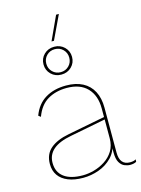

<svg xmlns="http://www.w3.org/2000/svg" viewBox="-134 -980 785 1066"><g transform="rotate(-15 258.5 -447.0)"><path d="M407 -336Q407 -410 366 -453Q325 -496 248 -496Q185 -496 138.5 -468.5Q92 -441 69 -378L56 -388Q79 -450 128.5 -480Q178 -510 248 -510Q304 -510 343 -489.5Q382 -469 402.5 -430Q423 -391 423 -336V-78Q423 -6 482 -6Q504 -6 516 -14L515 0Q501 8 479 8Q464 8 447 1Q430 -6 418.5 -25.5Q407 -45 407 -84V-130L414 -136Q407 -87 375.5 -54.5Q344 -22 299.5 -6Q255 10 209 10Q159 10 123 -4.5Q87 -19 68 -46Q49 -73 49 -112Q49 -168 86.5 -200Q124 -232 193 -245L410 -287V-273L204 -233Q134 -220 99.5 -190.5Q65 -161 65 -114Q65 -61 102.5 -32.5Q140 -4 211 -4Q241 -4 274.5 -13Q308 -22 338.5 -41.5Q369 -61 388 -91.5Q407 -122 407 -165ZM240 -735Q275 -735 298.5 -712Q322 -689 322 -655Q322 -621 298.5 -598Q275 -575 240 -575Q205 -575 181.5 -598Q158 -621 158 -655Q158 -689 181.5 -712Q205 -735 240 -735ZM240 -721Q212 -721 193 -702Q174 -683 174 -655Q174 -627 193 -608Q212 -589 240 -589Q268 -589 287 -608Q306 -627 306 -655Q306 -683 287 -702Q268 -721 240 -721ZM234 -767 297 -904H313L248 -767Z"/></g></svg>

Font: Work Sans Thin
Style: Regular
Weight: 250
Designer: Wei Huang
Foundry: Wei Huang
Version: Version 2.012